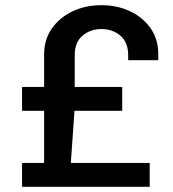

<svg xmlns="http://www.w3.org/2000/svg" viewBox="-20 -720 668 740"><path d="M65 0V-92H150V-293H65V-385H150V-510Q150 -568 180 -610.5Q210 -653 260 -676.5Q310 -700 371 -700Q432 -700 481.5 -676.5Q531 -653 560.5 -611Q590 -569 590 -511V-488H474V-507Q474 -557 444 -582.5Q414 -608 371 -608Q328 -608 298 -582.5Q268 -557 268 -507V-385H451V-293H267L253 -92H557V0Z"/></svg>

Font: Chivo Medium
Style: Regular
Weight: 500
Designer: Hector Gatti
Foundry: Omnibus-Type
Version: Version 2.002